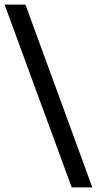

<svg xmlns="http://www.w3.org/2000/svg" viewBox="-26 -763 423 838"><path d="M287 55H377L85 -743H-6Z"/></svg>

Font: Saira UNSAM Medium SC
Style: Regular
Weight: 500
Designer: Hector Gatti with collaboration of the Omnibus-Type team
Foundry: Omnibus-Type
Version: Version 1.072;PS 001.072;hotconv 1.0.88;makeotf.lib2.5.64775